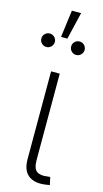

<svg xmlns="http://www.w3.org/2000/svg" viewBox="-132 -897 503 942"><g transform="rotate(15 120.0 -426.0)"><path d="M200.2 2Q147.5 8.3 117.4 -16.1Q87.4 -40.5 87.4 -97.2V-542.5H131.3V-104Q131.3 -60.5 149.9 -47.4Q168.5 -34.2 203.1 -39.6Q209.5 -40 211.4 -40.3Q213.4 -40.5 217.3 -41L226.1 -2Q220.7 -1 214.1 0Q207.5 1 200.2 2ZM185.1 -651.9Q170.9 -651.9 160.9 -661.9Q150.9 -671.9 150.9 -686Q150.9 -700.7 160.9 -710.4Q170.9 -720.2 185.1 -720.2Q199.2 -720.2 209.2 -710.2Q219.2 -700.2 219.2 -686Q219.2 -672.4 209.2 -662.1Q199.2 -651.9 185.1 -651.9ZM33.7 -651.9Q19.5 -651.9 9.5 -661.9Q-0.5 -671.9 -0.5 -686Q-0.5 -700.7 9.5 -710.4Q19.5 -720.2 33.7 -720.2Q47.9 -720.2 57.9 -710.2Q67.9 -700.2 67.9 -686Q67.9 -672.4 57.9 -662.1Q47.9 -651.9 33.7 -651.9ZM90.8 -718.3 108.9 -856.4H155.8L123 -718.3Z"/></g></svg>

Font: Inter 16pt ExtraLight
Style: Regular
Weight: 250
Version: Version 4.001;git-66647c0bb